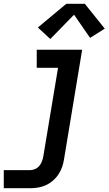

<svg xmlns="http://www.w3.org/2000/svg" viewBox="-37 -784 576 1019"><path d="M-17 215V119H123Q136 119 149.5 113Q163 107 172 96Q181 85 186 71.5Q191 58 193 45L271 -424H158V-520H399L303 60Q300 81 293 101.5Q286 122 273.5 141Q261 160 243.5 175Q226 190 206 199Q186 208 164.5 211.5Q143 215 123 215ZM230 -577 164 -638 315 -764H413L519 -632L441 -583L356 -706Z"/></svg>

Font: Iosevka SS04 Oblique
Style: Bold
Weight: 700
Italic angle: -9°
Monospace: yes
Designer: Belleve Invis
Foundry: Belleve Invis
Version: Version 19.0.0; ttfautohint (v1.8.4)